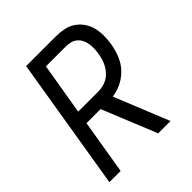

<svg xmlns="http://www.w3.org/2000/svg" viewBox="-200 -868 1001 1001"><g transform="rotate(-45 300.0 -367.5)"><path d="M32 0 153 -735H373Q403 -735 431.5 -729Q460 -723 483 -707.5Q506 -692 522 -669Q538 -646 545 -618.5Q552 -591 552 -561Q552 -531 547 -501Q543 -478 536 -455Q529 -432 517.5 -410Q506 -388 488.5 -369Q471 -350 450.5 -336.5Q430 -323 406.5 -314.5Q383 -306 360 -303L483 0H392L269 -302H165L115 0ZM177 -375H324Q342 -375 359.5 -379Q377 -383 393 -392Q409 -401 421.5 -415Q434 -429 443 -445Q452 -461 457 -478Q462 -495 465 -513Q468 -530 468.5 -548Q469 -566 466.5 -583Q464 -600 456.5 -615Q449 -630 436.5 -641Q424 -652 407.5 -656.5Q391 -661 373 -661H225Z"/></g></svg>

Font: Iosevka SS04 Extended Oblique
Style: Regular
Weight: 400
Width: 7
Italic angle: -9°
Monospace: yes
Designer: Belleve Invis
Foundry: Belleve Invis
Version: Version 19.0.0; ttfautohint (v1.8.4)